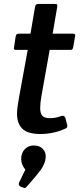

<svg xmlns="http://www.w3.org/2000/svg" viewBox="-20 -665 402 970"><path d="M346 -495Q360 -495 360 -487Q360 -484 359 -480L350 -427Q348 -418 344.5 -415Q341 -412 331 -413H231L189 -178Q183 -144 183 -118.5Q183 -93 193.5 -80.5Q204 -68 233 -68Q262 -68 290 -79Q304 -84 310 -70L319 -36Q324 -21 310 -15Q250 12 184.5 12Q119 12 92.5 -15Q66 -42 66 -90Q66 -118 76 -172L120 -413H64Q50 -412 50 -420Q50 -423 51 -427L59 -480Q61 -489 64.5 -492Q68 -495 78 -495H134L157 -630Q159 -639 162.5 -642Q166 -645 176 -645H256Q266 -645 268.5 -642Q271 -639 269 -630L246 -495ZM160 226 116 277Q110 285 104 285Q102 285 84 278Q75 272 75 266Q75 260 77 256L108 192Q87 167 87 137.5Q87 108 105 89Q123 70 151 70Q179 70 195 86Q211 102 211 123.5Q211 145 202 164.5Q193 184 186.5 192.5Q180 201 160 226Z"/></svg>

Font: Crete Round
Style: Italic
Weight: 400
Designer: Veronika Burian
Foundry: TypeTogether
Version: Version 1.001; ttfautohint (v1.6)